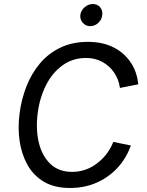

<svg xmlns="http://www.w3.org/2000/svg" viewBox="-20 -921 729 954"><path d="M328 13Q250 13 198 -18Q146 -49 116.5 -102Q87 -155 77.5 -220.5Q68 -286 77 -355Q86 -427 111.5 -492Q137 -557 179 -606.5Q221 -656 280.5 -684.5Q340 -713 417 -713Q490 -713 543.5 -686Q597 -659 629 -611.5Q661 -564 667 -502L576 -484Q570 -527 547 -560.5Q524 -594 488.5 -613.5Q453 -633 407 -633Q342 -633 291 -596.5Q240 -560 208.5 -497.5Q177 -435 167 -357Q157 -276 173.5 -210Q190 -144 231.5 -105.5Q273 -67 338 -67Q407 -67 462.5 -109.5Q518 -152 543 -216L630 -198Q609 -137 565.5 -89Q522 -41 461.5 -14Q401 13 328 13ZM428 -791Q406 -791 391.5 -807.5Q377 -824 379 -846Q382 -869 400.5 -885Q419 -901 441 -901Q464 -901 477.5 -885Q491 -869 488 -846Q486 -824 468.5 -807.5Q451 -791 428 -791Z"/></svg>

Font: Inclusive Sans
Style: Italic
Weight: 400
Italic angle: -7°
Designer: Olivia King
Foundry: Olivia King
Version: Version 2.004